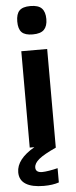

<svg xmlns="http://www.w3.org/2000/svg" viewBox="-70 -819 422 1072"><g transform="rotate(-5 141.0 -283.5)"><path d="M71 -540H216V13Q148 44 120 67Q92 90 92 114Q92 142 129 142Q143 142 168 138Q193 134 216 128V208Q181 220 131 220Q65 220 30 198Q-5 176 -5 132Q-5 59 97 0H71ZM143 -628Q100 -628 81.5 -646.5Q63 -665 63 -707Q63 -749 81.5 -768Q100 -787 143 -787Q188 -787 207 -767Q226 -747 226 -707Q226 -668 207 -648Q188 -628 143 -628Z"/></g></svg>

Font: Encode Sans Wide
Style: SemiBold
Weight: 600
Designer: Pablo Impallari, Andres Torresi
Foundry: Pablo Impallari, Andres Torresi
Version: Version 1.000; ttfautohint (v1.00) -l 8 -r 50 -G 200 -x 14 -